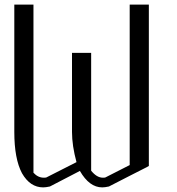

<svg xmlns="http://www.w3.org/2000/svg" viewBox="-20 -812 769 832"><path d="M625 -792V-92.8Q619.1 -88.9 601.1 -80.1Q583 -71.3 540.5 -49.3Q498 -27.3 452.1 -3.9Q434.6 0 422.9 0Q367.2 0 326.2 -71.3Q324.2 -70.3 196.3 -3.9Q178.7 0 167 0Q110.4 0 75.2 -61.5Q42 -124 42 -240.2V-792H125V-63.5Q144.5 -42 169.9 -42Q176.8 -42 180.7 -43L311.5 -109.4Q292 -180.7 292 -240.2V-583H375V-72.3Q399.4 -42 425.8 -42Q433.6 -42 436.5 -43L542 -96.7V-792Z"/></svg>

Font: wanta
Style: Medium
Weight: 500
Version: Version 0.91